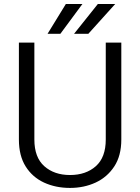

<svg xmlns="http://www.w3.org/2000/svg" viewBox="-20 -922 693 952"><path d="M504.4 -710.9H581.5V-230Q581.5 -149.9 546.6 -96.7Q511.7 -43.5 454.1 -16.8Q396.5 9.8 327.1 9.8Q255.9 9.8 198.2 -16.8Q140.6 -43.5 107.2 -96.7Q73.7 -149.9 73.7 -230V-710.9H150.4V-230Q150.4 -141.6 199.7 -97.9Q249 -54.2 327.1 -54.2Q405.8 -54.2 455.1 -97.9Q504.4 -141.6 504.4 -230ZM347.2 -754.4 465.3 -902.3H551.3L418 -754.4ZM215.8 -754.4 306.6 -902.3H388.7L279.3 -754.4Z"/></svg>

Font: Vazirmatn RD FD Light
Style: Regular
Weight: 300
Designer: Saber Rastikerdar
Foundry: Saber Rastikerdar
Version: Version 33.003